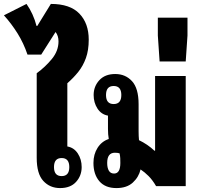

<svg xmlns="http://www.w3.org/2000/svg" viewBox="-79 -948 1018 978"><path d="M373 -746Q373 -692 358.5 -652Q344 -612 319.5 -581.5Q295 -551 264 -524V-202Q298 -196 317.5 -166Q337 -136 337 -97Q337 -53 308.5 -21.5Q280 10 227 10Q175 10 141.5 -26.5Q108 -63 108 -144V-575Q152 -607 185.5 -648Q219 -689 219 -737Q219 -766 204 -785L131 -670H61Q41 -729 10 -778.5Q-21 -828 -59 -870L56 -928Q91 -878 107 -816H111L180 -928Q278 -928 325.5 -878.5Q373 -829 373 -746ZM235 -143Q196 -143 196 -97Q196 -51 235 -51Q274 -51 274 -97Q274 -143 235 -143Z M716 0Q698 -31 678 -51Q658 -71 637 -85Q628 -46 597.5 -18Q567 10 514 10Q457 10 427 -25Q397 -60 397 -118Q397 -162 418 -195Q439 -228 475 -240Q471 -262 471 -291V-359Q437 -365 417.5 -395Q398 -425 398 -464Q398 -508 427 -539.5Q456 -571 508 -571Q560 -571 593.5 -534.5Q627 -498 627 -417V-280Q627 -267 627.5 -255.5Q628 -244 629 -234Q650 -224 670 -210.5Q690 -197 708 -180L711 -181V-561H867V0ZM500 -418Q539 -418 539 -464Q539 -510 500 -510Q461 -510 461 -464Q461 -418 500 -418ZM502 -64Q534 -64 534 -118Q534 -130 533.5 -142Q533 -154 530 -167Q520 -170 506 -170Q467 -170 467 -118Q467 -93 475.5 -78.5Q484 -64 502 -64Z M734 -635 725 -767V-858H876V-767L867 -635Z"/></svg>

Font: Noto Sans Thai Looped ExtraCondensed Black
Style: Regular
Weight: 900
Width: 2
Designer: Sasikarn Vongin, Ben Mitchell
Foundry: The Fontpad Ltd
Version: Version 1.001; ttfautohint (v1.8.4.7-5d5b)